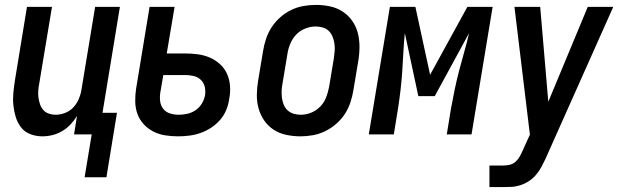

<svg xmlns="http://www.w3.org/2000/svg" viewBox="-20 -548 2540 783"><path d="M325 175 354 0H282L294 -75Q283 -57 267.5 -40.5Q252 -24 233 -13Q214 -2 193.5 3Q173 8 152 8Q127 8 103.5 -1Q80 -10 65.5 -29Q51 -48 44 -71.5Q37 -95 34.5 -119.5Q32 -144 34.5 -170Q37 -196 41 -221L90 -520H192L140 -207Q137 -193 136 -178Q135 -163 137 -149Q139 -135 143.5 -122Q148 -109 157 -99Q166 -89 179.5 -84.5Q193 -80 207 -80Q226 -80 245.5 -87.5Q265 -95 279 -110Q293 -125 301 -143.5Q309 -162 312 -181L368 -520H469L398 -88H457L414 175Z M707 8Q680 8 654 4Q628 0 605.5 -11.5Q583 -23 566 -41.5Q549 -60 540.5 -83.5Q532 -107 531.5 -133.5Q531 -160 535 -186L590 -520H692L660 -330H735Q762 -330 787.5 -326.5Q813 -323 836 -313Q859 -303 877.5 -286Q896 -269 906 -246.5Q916 -224 918 -198Q920 -172 915 -146Q912 -123 903 -100.5Q894 -78 878 -59.5Q862 -41 841.5 -27.5Q821 -14 798.5 -6Q776 2 752.5 5Q729 8 707 8ZM708 -80Q726 -80 744 -84Q762 -88 777.5 -98.5Q793 -109 803 -125.5Q813 -142 816 -159Q819 -177 815 -194Q811 -211 799 -222.5Q787 -234 770 -238Q753 -242 735 -242H646L634 -172Q631 -154 633 -136Q635 -118 645.5 -104.5Q656 -91 673 -85.5Q690 -80 708 -80Z M1205 8Q1176 8 1147.5 2Q1119 -4 1096 -19Q1073 -34 1057.5 -56.5Q1042 -79 1034.5 -106Q1027 -133 1027.5 -162.5Q1028 -192 1033 -221L1053 -341Q1057 -366 1065.5 -391Q1074 -416 1088.5 -438Q1103 -460 1123.5 -478Q1144 -496 1168 -507.5Q1192 -519 1217.5 -523.5Q1243 -528 1268 -528Q1298 -528 1326 -522Q1354 -516 1377 -501Q1400 -486 1416 -463.5Q1432 -441 1439 -414Q1446 -387 1446 -357.5Q1446 -328 1441 -299L1421 -179Q1417 -154 1408.5 -129Q1400 -104 1385.5 -82Q1371 -60 1350 -42Q1329 -24 1305 -12.5Q1281 -1 1255.5 3.5Q1230 8 1205 8ZM1207 -80Q1228 -80 1249 -88.5Q1270 -97 1286 -113.5Q1302 -130 1310 -151Q1318 -172 1322 -193L1342 -313Q1344 -328 1345 -343Q1346 -358 1343.5 -372.5Q1341 -387 1335.5 -400Q1330 -413 1320 -422.5Q1310 -432 1296 -436Q1282 -440 1267 -440Q1246 -440 1224.5 -431.5Q1203 -423 1187.5 -406.5Q1172 -390 1163.5 -369Q1155 -348 1152 -327L1132 -207Q1129 -192 1128.5 -177Q1128 -162 1130 -147.5Q1132 -133 1137.5 -120Q1143 -107 1153.5 -97.5Q1164 -88 1178 -84Q1192 -80 1207 -80Z M1484 0 1570 -520H1674L1734 -243L1886 -520H1989L1903 0H1802L1819 -104Q1826 -143 1834 -181.5Q1842 -220 1852 -258.5Q1862 -297 1873 -335.5Q1884 -374 1893 -413L1753 -156H1686L1631 -413Q1627 -374 1625 -335.5Q1623 -297 1620.5 -258.5Q1618 -220 1613.5 -181.5Q1609 -143 1603 -104L1586 0Z M1976 215V127H2032Q2045 127 2058.5 124Q2072 121 2082.5 111.5Q2093 102 2100 89.5Q2107 77 2112 65L2141 1L2078 -520H2183L2216 -133L2377 -520H2481L2204 101Q2196 118 2187 134.5Q2178 151 2165.5 165.5Q2153 180 2137 190.5Q2121 201 2103 207Q2085 213 2067 214Q2049 215 2032 215Z"/></svg>

Font: Iosevka SS04 Semibold
Style: Italic
Weight: 600
Italic angle: -9°
Monospace: yes
Designer: Belleve Invis
Foundry: Belleve Invis
Version: Version 19.0.0; ttfautohint (v1.8.4)